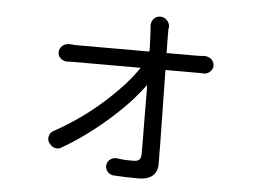

<svg xmlns="http://www.w3.org/2000/svg" viewBox="-55 -858 1310 962"><g transform="rotate(5 600.0 -377.5)"><path d="M714 -786Q724 -786 732.5 -782Q741 -778 747.5 -771Q754 -764 757.5 -755.5Q761 -747 761 -737Q760 -733 759.5 -730.5Q759 -728 759 -725V-699Q759 -669 760 -622V-607H911Q920 -607 930.5 -607.5Q941 -608 950 -609Q960 -609 969 -606Q978 -603 985 -597Q992 -591 996 -582.5Q1000 -574 1000 -565V-564Q1000 -556 996.5 -548Q993 -540 986.5 -534Q980 -528 972 -524.5Q964 -521 956 -521Q951 -521 947.5 -521.5Q944 -522 940 -522H762V-520Q763 -464 764 -402Q765 -340 766 -278.5Q767 -217 768 -159Q769 -101 769 -54Q770 -12 745.5 9.5Q721 31 674 31Q644 31 611 30Q578 29 549 27Q542 27 534.5 23.5Q527 20 521.5 14.5Q516 9 512.5 2.5Q509 -4 508 -11V-14Q507 -25 511 -33.5Q515 -42 521.5 -48Q528 -54 537.5 -57.5Q547 -61 557 -60Q569 -59 578.5 -57.5Q588 -56 597.5 -55.5Q607 -55 619 -55H643Q664 -55 672 -64.5Q680 -74 680 -95Q680 -131 679.5 -180.5Q679 -230 678.5 -287.5Q678 -345 678 -405Q677 -422 677 -439Q652 -405 618 -366Q574 -317 519 -267.5Q464 -218 401.5 -171.5Q339 -125 274 -88Q263 -81 247.5 -84Q232 -87 224 -96L217 -104Q210 -111 208 -120.5Q206 -130 208 -139.5Q210 -149 216 -157Q222 -165 231 -169Q298 -206 360 -250Q422 -294 474.5 -341.5Q527 -389 569 -435Q611 -482 637 -522H292Q280 -522 266 -521Q258 -521 249.5 -524.5Q241 -528 234.5 -533.5Q228 -539 224.5 -547Q221 -555 221 -563V-565Q221 -573 225 -581.5Q229 -590 236 -596.5Q243 -603 252 -606Q261 -609 270 -609H280L288 -608Q292 -607 299 -607H674V-622Q673 -669 671 -699Q670 -711 670 -719.5Q670 -728 668 -736Q668 -746 671 -755Q674 -764 680 -771Q686 -778 694.5 -782Q703 -786 713 -786Z"/></g></svg>

Font: Maple Mono NF CN
Style: Regular
Weight: 400
Monospace: yes
Designer: subframe7536
Version: Version 7.000